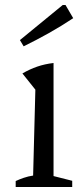

<svg xmlns="http://www.w3.org/2000/svg" viewBox="-20 -751 329 771"><path d="M43 0V-24Q58 -31 75.5 -37Q93 -43 113 -46L122 -391L70 -456Q99 -473 129.5 -483.5Q160 -494 195 -498V-44L270 -25V0ZM75 -565 60 -590 232 -731H243L274 -678Q226 -646 176 -618Q126 -590 75 -565Z"/></svg>

Font: Piazzolla Thin
Style: Regular
Weight: 400
Version: Version 2.001